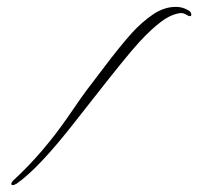

<svg xmlns="http://www.w3.org/2000/svg" viewBox="-20 -514 577 559"><path d="M17 25Q13 25 13 21Q13 17 18 12Q105 -68 178 -174Q197 -202 215 -227.5Q233 -253 251 -276Q265 -294 284.5 -320Q304 -346 325 -372Q346 -398 363 -417Q393 -450 425.5 -472Q458 -494 492 -494Q512 -494 528 -484Q537 -480 537 -471Q537 -467 533 -467Q529 -467 521 -472Q514 -476 506 -476Q479 -473 450 -451.5Q421 -430 385 -391Q365 -369 332.5 -329Q300 -289 264.5 -243.5Q229 -198 198 -159Q145 -91 102.5 -46Q60 -1 28 21Q21 25 17 25Z"/></svg>

Font: Passions Conflict
Style: Regular
Weight: 400
Designer: Robert E. Leuschke
Foundry: Robert E. Leuschke
Version: Version 1.010; ttfautohint (v1.8.3)